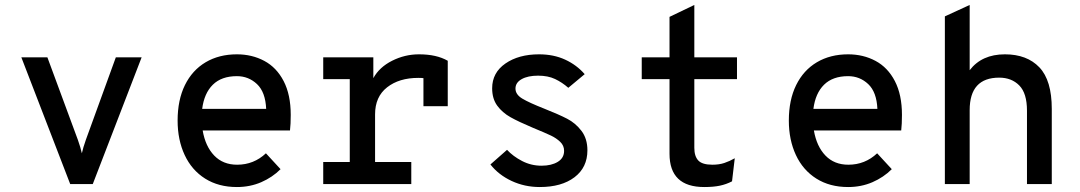

<svg xmlns="http://www.w3.org/2000/svg" viewBox="-20 -742 4352 774"><path d="M66 -511H171L294 -178Q305 -147 310 -124Q315 -147 326 -178L447 -511H551L354 0H263Z M1149 -216H797Q808 -152 843.5 -115Q879 -78 936 -78Q1003 -78 1052 -124L1111 -60Q1078 -27 1033 -7.5Q988 12 935 12Q861 12 807 -22Q753 -56 724.5 -117Q696 -178 696 -256Q696 -339 725.5 -399Q755 -459 809 -491Q863 -523 935 -523Q996 -523 1045.5 -496.5Q1095 -470 1123.5 -415Q1152 -360 1152 -279Q1152 -241 1149 -216ZM1053 -303Q1050 -371 1016 -403Q982 -435 935 -435Q873 -435 838 -400.5Q803 -366 795 -303Z M1785 -497V-314H1687V-427Q1680 -428 1666 -428Q1589 -428 1540.5 -390Q1492 -352 1492 -281V-89H1638V0H1283V-89H1390V-423H1283V-511H1485V-427Q1509 -471 1560.5 -497Q1612 -523 1669 -523Q1740 -523 1785 -497Z M1957 -79 2024 -138Q2048 -112 2084.5 -93Q2121 -74 2163 -74Q2203 -74 2228.5 -89.5Q2254 -105 2254 -134Q2254 -155 2238.5 -170Q2223 -185 2201 -195.5Q2179 -206 2128 -227Q2071 -251 2038 -269.5Q2005 -288 1984.5 -316Q1964 -344 1964 -386Q1964 -449 2017.5 -486Q2071 -523 2153 -523Q2212 -523 2258.5 -501.5Q2305 -480 2337 -443L2271 -388Q2246 -410 2217.5 -423.5Q2189 -437 2149 -437Q2108 -437 2083 -423Q2058 -409 2058 -385Q2058 -361 2085.5 -344.5Q2113 -328 2174 -304Q2232 -281 2266 -263.5Q2300 -246 2324 -214.5Q2348 -183 2348 -136Q2348 -67 2296 -27.5Q2244 12 2156 12Q2095 12 2042.5 -12.5Q1990 -37 1957 -79Z M2679 -122V-423H2567V-511H2679V-674L2779 -722V-511H2951V-423H2779V-146Q2779 -112 2795 -95Q2811 -78 2852 -78Q2879 -78 2900 -85Q2921 -92 2942 -104L2931 -11Q2908 1 2882 6.5Q2856 12 2819 12Q2679 12 2679 -122Z M3613 -216H3261Q3272 -152 3307.5 -115Q3343 -78 3400 -78Q3467 -78 3516 -124L3575 -60Q3542 -27 3497 -7.5Q3452 12 3399 12Q3325 12 3271 -22Q3217 -56 3188.5 -117Q3160 -178 3160 -256Q3160 -339 3189.5 -399Q3219 -459 3273 -491Q3327 -523 3399 -523Q3460 -523 3509.5 -496.5Q3559 -470 3587.5 -415Q3616 -360 3616 -279Q3616 -241 3613 -216ZM3517 -303Q3514 -371 3480 -403Q3446 -435 3399 -435Q3337 -435 3302 -400.5Q3267 -366 3259 -303Z M3789 -676 3889 -722V-459Q3938 -523 4031 -523Q4120 -523 4170 -470.5Q4220 -418 4220 -303V0H4120V-296Q4120 -366 4089 -397.5Q4058 -429 4008 -429Q3889 -429 3889 -298V0H3789Z"/></svg>

Font: Overpass Mono Light
Style: Bold
Weight: 600
Monospace: yes
Designer: Delve Withrington, Dave Bailey
Foundry: Delve Fonts
Version: Version 1.000;DELV;Overpass